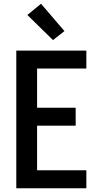

<svg xmlns="http://www.w3.org/2000/svg" viewBox="-20 -1005 540 1025"><path d="M67 0V-735H441V-639H178V-430H384V-334H178V-96H441V0ZM263 -791 126 -925 199 -985 324 -839Z"/></svg>

Font: Iosevka Term Curly
Style: Bold
Weight: 700
Designer: Belleve Invis
Foundry: Belleve Invis
Version: Version 32.3.0